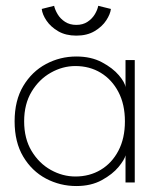

<svg xmlns="http://www.w3.org/2000/svg" viewBox="-20 -612 562 644"><path d="M401 0V-91Q398 -77 377.8 -52.2Q357.5 -27.5 321.5 -7.8Q285.5 12 236 12Q181.5 12 134.2 -13Q87 -38 58 -86.5Q29 -135 29 -205Q29 -275 58 -323.5Q87 -372 134.2 -397.2Q181.5 -422.5 236 -422.5Q285.5 -422.5 321.8 -403.2Q358 -384 378.8 -359.5Q399.5 -335 401 -319V-410.5H432V0ZM61 -205Q61 -147 86 -105.5Q111 -64 150.5 -42Q190 -20 233 -20Q280.5 -20 318 -42.5Q355.5 -65 377.2 -106.5Q399 -148 399 -205Q399 -262 377.2 -303.5Q355.5 -345 318 -367.8Q280.5 -390.5 233 -390.5Q190 -390.5 150.5 -368.2Q111 -346 86 -304.5Q61 -263 61 -205ZM236 -492.5Q200.5 -492.5 175.2 -507.2Q150 -522 136 -542.8Q122 -563.5 120 -582L161.5 -592.5Q164.5 -579 173.5 -564Q182.5 -549 198.2 -538.8Q214 -528.5 236 -528.5Q258 -528.5 273.5 -538.8Q289 -549 298 -564Q307 -579 309.5 -592.5L352 -582Q350 -564.5 336.2 -543.5Q322.5 -522.5 297.2 -507.5Q272 -492.5 236 -492.5Z"/></svg>

Font: League Spartan Thin
Style: Regular
Weight: 100
Foundry: The League of Moveable Type
Version: Version 2.002